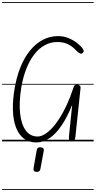

<svg xmlns="http://www.w3.org/2000/svg" viewBox="-25 -1349 914 1832"><path d="M321 10Q250.5 10 201.8 -27.5Q153 -65 126.8 -135Q100.5 -205 98 -303.8Q95.5 -402.5 118 -525Q146 -674.5 205 -781.8Q264 -889 347.2 -946.8Q430.5 -1004.5 530.5 -1004.5Q582 -1004.5 627.2 -986Q672.5 -967.5 707.2 -941Q742 -914.5 761 -890Q772 -876 773.5 -864.8Q775 -853.5 763.5 -843Q753.5 -834 741 -838.2Q728.5 -842.5 716.5 -854Q698.5 -872 674 -894Q649.5 -916 612.5 -932Q575.5 -948 520 -948Q457.5 -948 402.8 -918.2Q348 -888.5 303.8 -832.2Q259.5 -776 227.8 -696.5Q196 -617 178.5 -517.5Q155.5 -376 166.5 -270Q177.5 -164 220 -105.2Q262.5 -46.5 334 -46.5Q364.5 -46.5 399 -66.5Q433.5 -86.5 470 -125Q506.5 -163.5 542.5 -219.8Q578.5 -276 612.2 -349Q646 -422 675 -510Q677 -517.5 679.2 -523.5Q681.5 -529.5 685 -533.2Q688.5 -537 694.2 -539Q700 -541 708.5 -541Q726 -541 735.8 -532.5Q745.5 -524 743.5 -508L695 -49Q692.5 -26 686.5 -12.8Q680.5 0.5 658.5 0Q639.5 -1 635.2 -12.8Q631 -24.5 633 -47.5L664 -349.5Q617.5 -233.5 563.5 -153.2Q509.5 -73 449 -31.5Q388.5 10 321 10ZM321 10Q250.5 10 201.8 -27.5Q153 -65 126.8 -135Q100.5 -205 98 -303.8Q95.5 -402.5 118 -525Q146 -674.5 205 -781.8Q264 -889 347.2 -946.8Q430.5 -1004.5 530.5 -1004.5Q582 -1004.5 627.2 -986Q672.5 -967.5 707.2 -941Q742 -914.5 761 -890Q772 -876 773.5 -864.8Q775 -853.5 763.5 -843Q753.5 -834 741 -838.2Q728.5 -842.5 716.5 -854Q698.5 -872 674 -894Q649.5 -916 612.5 -932Q575.5 -948 520 -948Q457.5 -948 402.8 -918.2Q348 -888.5 303.8 -832.2Q259.5 -776 227.8 -696.5Q196 -617 178.5 -517.5Q155.5 -376 166.5 -270Q177.5 -164 220 -105.2Q262.5 -46.5 334 -46.5Q364.5 -46.5 399 -66.5Q433.5 -86.5 470 -125Q506.5 -163.5 542.5 -219.8Q578.5 -276 612.2 -349Q646 -422 675 -510Q677 -517.5 679.2 -523.5Q681.5 -529.5 685 -533.2Q688.5 -537 694.2 -539Q700 -541 708.5 -541Q726 -541 735.8 -532.5Q745.5 -524 743.5 -508L695 -49Q692.5 -26 686.5 -12.8Q680.5 0.5 658.5 0Q639.5 -1 635.2 -12.8Q631 -24.5 633 -47.5L664 -349.5Q617.5 -233.5 563.5 -153.2Q509.5 -73 449 -31.5Q388.5 10 321 10ZM321 291Q306.5 289.5 299.2 281Q292 272.5 295.5 254L325.5 83.5Q328.5 66.5 338.8 60.8Q349 55 364.5 56.5Q379.5 58 387.5 65.8Q395.5 73.5 392.5 90.5L360.5 263Q357.5 280 346.5 286.2Q335.5 292.5 321 291ZM-5 455H868.5V463H-5ZM-5 -16H868.5V0H-5ZM-5 -549H868.5V-541H-5ZM-5 -1329H868.5V-1321H-5Z"/></svg>

Font: Edu SA Dotted Guide
Style: Regular
Weight: 400
Designer: Tina and Corey Anderson, Eben Sorkin, Mirko Velimirovic
Foundry: Google for Education
Version: Version 2.000